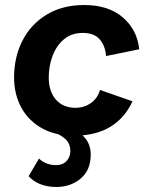

<svg xmlns="http://www.w3.org/2000/svg" viewBox="-20 -530 586 764"><path d="M273 10Q199 10 145.5 -20.5Q92 -51 64 -103.5Q36 -156 36 -222Q36 -303 69.5 -368.5Q103 -434 166 -472Q229 -510 315 -510Q412 -510 469 -460.5Q526 -411 534 -334L402 -307Q399 -347 377 -373Q355 -399 309 -399Q265 -399 235 -374Q205 -349 189.5 -308.5Q174 -268 174 -222Q174 -166 202.5 -133.5Q231 -101 281 -101Q314 -101 341 -119.5Q368 -138 378 -172L507 -127Q478 -62 420 -26Q362 10 273 10ZM188 -7 234 -30Q285 -16 313 13Q341 42 341 85Q341 147 301 180.5Q261 214 204 214Q167 214 138.5 202Q110 190 94 171L135 101Q163 127 203 127Q230 127 245 110.5Q260 94 260 71Q260 44 243.5 26.5Q227 9 188 -7Z"/></svg>

Font: Prodigy Sans SemiBold
Style: Italic
Weight: 600
Italic angle: -13°
Designer: Wei Huang
Foundry: Wei Huang
Version: Version 1.003; ttfautohint (v1.8.3)